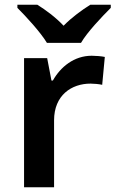

<svg xmlns="http://www.w3.org/2000/svg" viewBox="-20 -786 485 806"><path d="M177 -606H320C346 -651 408 -716 445 -753V-766H359C324 -744 282 -714 247 -678C213 -714 172 -744 137 -766H53V-753C90 -716 150 -651 177 -606ZM365 -552C291 -552 234 -505 202 -448H196L178 -542H81V0H207V-281C207 -386 280 -435 360 -435C374 -435 396 -433 409 -430L420 -547C406 -550 382 -552 365 -552Z"/></svg>

Font: Noto Sans Bamum SemiBold
Style: Regular
Weight: 600
Designer: Monotype Design Team
Foundry: Monotype Imaging Inc.
Version: Version 2.002